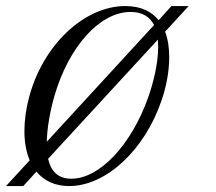

<svg xmlns="http://www.w3.org/2000/svg" viewBox="-100 -608 717 637"><path d="M-3.9 -283.7C-13.7 -247.1 -19 -208.5 -19 -172.9C-19 -135.3 -12.7 -102.5 -1.5 -76.2L-80.1 9.3H-22.9L21 -38.6C45.9 -7.8 83 9.3 129.4 9.3C252.4 9.3 380.4 -110.8 436 -274.9C451.2 -318.8 461.4 -369.6 461.4 -418C461.4 -448.2 457.5 -477.5 447.8 -502.9L525.9 -587.9H468.8L426.3 -541C403.3 -569.8 367.7 -587.9 315.4 -587.9C179.7 -587.9 41.5 -458.5 -3.9 -283.7ZM136.7 -15.1C94.7 -15.1 69.8 -37.1 59.6 -81.1L423.8 -476.6C424.3 -468.8 424.8 -460.4 424.8 -452.6C424.8 -395 407.2 -329.1 392.1 -286.1C335.9 -127 230.5 -15.1 136.7 -15.1ZM80.6 -289.6C128.4 -454.6 231.9 -568.4 333 -568.4C373.5 -568.4 397.5 -551.3 411.1 -524.9L55.2 -137.7C56.2 -182.1 65.4 -236.8 80.6 -289.6Z"/></svg>

Font: Petit Formal Script
Style: Regular
Weight: 400
Designer: Pablo Impallari, Brenda Gallo, Rodrigo Fuenzalida
Foundry: Pablo Impallari, Brenda Gallo, Rodrigo Fuenzalida
Version: Version 1.001